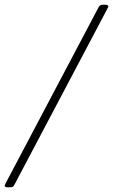

<svg xmlns="http://www.w3.org/2000/svg" viewBox="-24 -723 482 819"><path d="M12 76Q2 76 -1 74Q-4 72 -4 70Q-4 68 -2.5 64.5Q-1 61 1 57L396 -691Q399 -697 403 -700Q407 -703 417 -703H422Q432 -703 435 -700.5Q438 -698 438 -696Q438 -693 436.5 -691Q435 -689 433 -684L38 64Q35 70 31.5 73Q28 76 17 76Z"/></svg>

Font: Asap Thin
Style: Italic
Weight: 250
Italic angle: -6°
Designer: Pablo Cosgaya
Foundry: Omnibus-Type
Version: Version 3.001